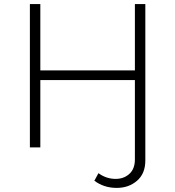

<svg xmlns="http://www.w3.org/2000/svg" viewBox="-20 -720 857 938"><path d="M461 126Q499 154 545 154Q585 154 612 129.5Q639 105 639 59V-329H177V0H126V-700H177V-376H639V-700H690V64Q690 128 649.5 163Q609 198 550 198Q488 198 441 163Z"/></svg>

Font: Hilab Light
Style: Regular
Weight: 300
Designer: Cristianderson Lima
Foundry: Cristianderson
Version: Version 1.0